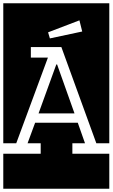

<svg xmlns="http://www.w3.org/2000/svg" viewBox="-32 -937 686 1170"><path d="M-12 -917H634V-64H555L342 -650H156V-586H260L67 -64H-12ZM272 -703 469 -745 452 -813 261 -740ZM316 -544 422 -246H203L311 -544ZM634 213H-12V0H216V-64H136L182 -189H442L486 -64H409V0H634Z"/></svg>

Font: Zilla Slab Highlight
Style: Regular
Weight: 400
Designer: Typotheque Type Foundry
Foundry: Typotheque type foundry
Version: Version 1.1; 2017; ttfautohint (v1.6)